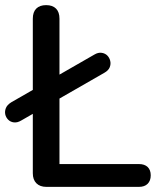

<svg xmlns="http://www.w3.org/2000/svg" viewBox="-46 -729 618 749"><path d="M135 0Q110 0 96 -14Q82 -28 82 -53V-656Q82 -682 95.5 -695.5Q109 -709 134 -709Q159 -709 172.5 -695.5Q186 -682 186 -656V-89H496Q518 -89 530 -77.5Q542 -66 542 -45Q542 -24 530 -12Q518 0 496 0ZM37 -259Q22 -250 8.5 -251.5Q-5 -253 -14 -262Q-23 -271 -25.5 -283Q-28 -295 -23 -307.5Q-18 -320 -2 -330L322 -516Q337 -525 350.5 -523Q364 -521 372.5 -512.5Q381 -504 384 -491.5Q387 -479 382 -466.5Q377 -454 361 -445Z"/></svg>

Font: Nunito SemiBold
Style: Regular
Weight: 600
Designer: Vernon Adams
Foundry: Vernon Adams
Version: Version 3.602